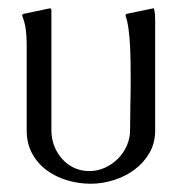

<svg xmlns="http://www.w3.org/2000/svg" viewBox="-20 -442 433 467"><path d="M354.5 -420.9Q356.4 -414.1 356.9 -407Q357.4 -399.9 357.4 -393.1V-125Q357.4 -94.2 343.5 -70.1Q329.6 -45.9 307.1 -29.3Q284.7 -12.7 256.6 -3.9Q228.5 4.9 200.7 4.9Q171.4 4.9 143.6 -3.4Q115.7 -11.7 93.8 -27.8Q71.8 -43.9 58.3 -68.4Q44.9 -92.8 44.9 -125V-335.4Q44.9 -353 42.7 -370.4Q40.5 -387.7 33.7 -404.3L34.7 -406.2L37.1 -408.2L102.1 -421.9Q104 -420.9 105 -418.9V-125Q105 -105.5 111.8 -87.4Q118.7 -69.3 130.9 -55.7Q143.1 -42 159.9 -33.9Q176.8 -25.9 197.3 -25.9Q216.8 -25.9 234.9 -33.9Q252.9 -42 266.6 -55.7Q280.3 -69.3 288.3 -87.4Q296.4 -105.5 296.4 -125Q296.4 -156.2 297.1 -187.5Q297.9 -218.8 297.9 -250Q297.9 -264.6 297.6 -285.6Q297.4 -306.6 296.4 -328.6Q295.4 -350.6 292.7 -370.8Q290 -391.1 285.2 -404.3Q285.6 -406.2 287.6 -408.2L353.5 -421.9Z"/></svg>

Font: CAT Linz
Style: Regular
Weight: 400
Designer: Peter Wiegel
Foundry: Peter Wiegel
Version: Version 1.08